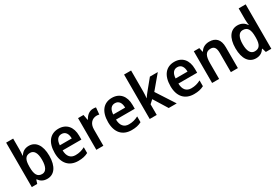

<svg xmlns="http://www.w3.org/2000/svg" viewBox="65 -1797 4116 2844"><g transform="rotate(-30 2122.5 -375.0)"><path d="M194 -573V-760H74V0H167L187 -63H194C225 -19 267 10 337 10C455 10 531 -89 531 -272C531 -455 455 -552 339 -552C269 -552 224 -520 194 -471H189C192 -498 194 -538 194 -573ZM304 -452C371 -452 408 -392 408 -274C408 -152 370 -90 306 -90C223 -90 194 -151 194 -269V-284C195 -393 221 -452 304 -452Z M847 -552C707 -552 620 -452 620 -267C620 -89 712 10 867 10C937 10 986 -1 1036 -27V-126C982 -98 935 -85 874 -85C790 -85 743 -140 741 -242H1062V-308C1062 -458 982 -552 847 -552ZM847 -461C915 -461 947 -406 947 -328H743C748 -418 787 -461 847 -461Z M1438 -552C1372 -552 1322 -506 1294 -450H1288L1271 -542H1178V0H1298V-280C1298 -381 1358 -436 1434 -436C1446 -436 1466 -434 1477 -430L1488 -547C1473 -551 1453 -552 1438 -552Z M1760 -552C1620 -552 1533 -452 1533 -267C1533 -89 1625 10 1780 10C1850 10 1899 -1 1949 -27V-126C1895 -98 1848 -85 1787 -85C1703 -85 1656 -140 1654 -242H1975V-308C1975 -458 1895 -552 1760 -552ZM1760 -461C1828 -461 1860 -406 1860 -328H1656C1661 -418 1700 -461 1760 -461Z M2211 -403V-760H2091V0H2211V-182L2270 -236L2416 0H2553L2350 -313L2542 -542H2407L2263 -366C2243 -343 2224 -315 2207 -289H2205C2208 -326 2211 -365 2211 -403Z M2827 -552C2687 -552 2600 -452 2600 -267C2600 -89 2692 10 2847 10C2917 10 2966 -1 3016 -27V-126C2962 -98 2915 -85 2854 -85C2770 -85 2723 -140 2721 -242H3042V-308C3042 -458 2962 -552 2827 -552ZM2827 -461C2895 -461 2927 -406 2927 -328H2723C2728 -418 2767 -461 2827 -461Z M3425 -552C3363 -552 3305 -527 3274 -472H3267L3252 -542H3158V0H3278V-267C3278 -391 3306 -452 3393 -452C3453 -452 3479 -411 3479 -330V0H3599V-357C3599 -491 3534 -552 3425 -552Z M3907 10C3977 10 4020 -21 4051 -68H4057L4077 0H4171V-760H4051V-566C4051 -535 4056 -498 4059 -473H4054C4024 -521 3976 -552 3907 -552C3790 -552 3714 -454 3714 -271C3714 -88 3789 10 3907 10ZM3942 -89C3873 -89 3837 -151 3837 -270C3837 -386 3873 -452 3941 -452C4026 -452 4055 -392 4055 -274V-253C4054 -142 4023 -89 3942 -89Z"/></g></svg>

Font: Noto Sans Gujarati UI SemiCondensed SemiBold
Style: Regular
Weight: 600
Width: 4
Designer: Jelle Bosma - Monotype Design Team, Universal Thirst
Foundry: Monotype Imaging Inc.
Version: Version 2.106